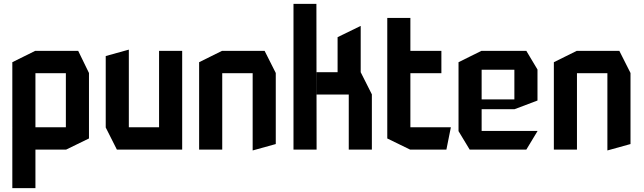

<svg xmlns="http://www.w3.org/2000/svg" viewBox="-20 -777 3342 997"><path d="M164 -397V-513H386L442 -398V-397ZM44 200V-114H45L164 0V200ZM141 0 44 -115V-116H322V0ZM44 -116V-454L163 -513H164V-116ZM322 0V-397H442V-58L323 0Z M806 0V-513H926V0H807ZM587 0 529 -115V-116H806V0ZM529 -116V-486L648 -519H649V-116Z M1014 0V-454L1133 -513H1134V0ZM1292 4V-397H1412V-29L1293 4ZM1134 -397V-513H1354L1412 -398V-397Z M1504 0V-757H1623L1624 0ZM1791 0V-286H1911V0ZM1624 -286V-402H1853L1911 -287V-286ZM1733 -402V-584L1852 -642H1853V-402Z M1991 -397V-684H2111V-513L1992 -397ZM1992 -397 2111 -513H2272V-397ZM2110 0 1991 -58V-397H2111V0ZM2111 0V-116H2321V-115L2298 0Z M2419 0 2361 -96V-97H2771V-96L2713 0ZM2361 -97V-454L2480 -513H2481V-97ZM2481 -210V-261H2651V-210ZM2481 -415V-513H2713L2771 -416V-415ZM2651 -210V-415H2771V-255L2652 -210Z M2856 0V-454L2975 -513H2976V0ZM3134 4V-397H3254V-29L3135 4ZM2976 -397V-513H3196L3254 -398V-397Z"/></svg>

Font: Foldit Medium
Style: Regular
Weight: 500
Version: Version 1.003